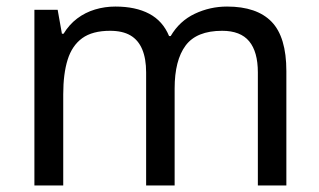

<svg xmlns="http://www.w3.org/2000/svg" viewBox="-20 -566 975 586"><path d="M673 -546Q764 -546 809 -499.5Q854 -453 854 -349V0H767V-345Q767 -408 740.5 -440Q714 -472 658 -472Q580 -472 546.5 -427Q513 -382 513 -296V0H426V-345Q426 -387 414 -415.5Q402 -444 378 -458Q354 -472 316 -472Q262 -472 231 -449.5Q200 -427 186.5 -384Q173 -341 173 -278V0H85V-536H156L169 -463H174Q191 -491 215.5 -509.5Q240 -528 270 -537Q300 -546 332 -546Q394 -546 435.5 -524Q477 -502 496 -456H501Q528 -502 574.5 -524Q621 -546 673 -546Z"/></svg>

Font: utamil15
Style: Book
Weight: 400
Designer: Jelle Bosma - Monotype Design Team
Foundry: Monotype Imaging Inc.
Version: Version 2.003